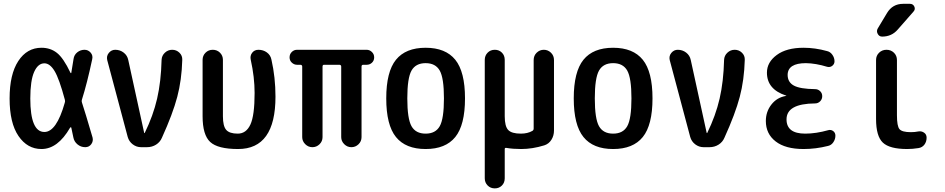

<svg xmlns="http://www.w3.org/2000/svg" viewBox="-20 -785 5040 1024"><path d="M216.8 -447.3Q182.6 -447.3 162.1 -401.4Q141.6 -355.5 141.6 -259.8Q141.6 -81.1 216.8 -81.1Q281.2 -81.1 325.2 -236.3Q328.1 -243.2 326.2 -252Q295.9 -365.2 271 -406.2Q246.1 -447.3 216.8 -447.3ZM201.2 9.8Q126 9.8 78.6 -59.6Q31.2 -128.9 31.2 -259.8Q31.2 -388.7 77.6 -459.5Q124 -530.3 201.2 -530.3Q249 -530.3 283.7 -502.9Q318.4 -475.6 355.5 -397.5Q356.4 -395.5 358.4 -395Q360.4 -394.5 360.4 -397.5Q367.2 -435.5 372.1 -469.7Q375 -492.2 392.1 -505.9Q409.2 -519.5 430.7 -519.5Q450.2 -519.5 463.4 -504.4Q476.6 -489.3 471.7 -468.8Q444.3 -339.8 417 -253.9Q414.1 -246.1 417 -238.3Q433.6 -188.5 473.6 -51.8Q478.5 -32.2 466.8 -16.1Q455.1 0 434.6 0Q411.1 0 393.1 -15.1Q375 -30.3 371.1 -52.7Q362.3 -93.8 360.4 -103.5Q358.4 -109.4 353.5 -103.5Q288.1 9.8 201.2 9.8Z M661.1 -54.7 551.8 -464.8Q546.9 -486.3 560.5 -502.9Q574.2 -519.5 594.7 -519.5Q620.1 -519.5 639.6 -504.4Q659.2 -489.3 664.1 -464.8L749 -76.2Q749 -75.2 750 -75.2Q752 -75.2 752 -76.2Q796.9 -168 817.9 -258.8Q838.9 -349.6 841.8 -465.8Q842.8 -488.3 859.4 -503.9Q876 -519.5 898.4 -519.5Q920.9 -519.5 937 -503.9Q953.1 -488.3 952.1 -465.8Q949.2 -358.4 925.3 -268.1Q901.4 -177.7 843.8 -50.8Q834 -27.3 812.5 -13.7Q791 0 763.7 0H732.4Q708 0 688 -15.1Q668 -30.3 661.1 -54.7Z M1250 9.8Q1141.6 9.8 1101.1 -27.8Q1060.5 -65.4 1060.5 -165V-465.8Q1060.5 -488.3 1076.2 -503.9Q1091.8 -519.5 1114.7 -519.5Q1137.7 -519.5 1153.3 -503.9Q1168.9 -488.3 1168.9 -465.8V-165Q1168.9 -112.3 1186.5 -92.3Q1204.1 -72.3 1248 -72.3Q1293 -72.3 1315.4 -120.6Q1337.9 -168.9 1337.9 -289.1Q1337.9 -373 1317.4 -465.8Q1312.5 -487.3 1324.7 -503.4Q1336.9 -519.5 1358.4 -519.5Q1383.8 -519.5 1403.3 -505.4Q1422.9 -491.2 1427.7 -466.8Q1449.2 -372.1 1449.2 -269.5Q1449.2 9.8 1250 9.8Z M1564.5 -439.5Q1548.8 -439.5 1536.6 -450.7Q1524.4 -461.9 1524.4 -479Q1524.4 -496.1 1536.1 -507.8Q1547.9 -519.5 1564.5 -519.5H1935.5Q1951.2 -519.5 1963.4 -507.8Q1975.6 -496.1 1975.6 -479Q1975.6 -461.9 1963.9 -450.7Q1952.1 -439.5 1935.5 -439.5H1917Q1908.2 -439.5 1908.2 -429.7V-53.7Q1908.2 -31.2 1892.1 -15.6Q1876 0 1854 0Q1832 0 1815.9 -16.1Q1799.8 -32.2 1799.8 -53.7V-429.7Q1799.8 -438.5 1791 -439.5H1708Q1700.2 -439.5 1700.2 -429.7V-53.7Q1700.2 -31.2 1684.1 -15.6Q1668 0 1646 0Q1624 0 1607.9 -16.1Q1591.8 -32.2 1591.8 -53.7V-429.7Q1591.8 -438.5 1583 -439.5Z M2325.2 -408.7Q2302.7 -448.2 2250 -448.2Q2197.3 -448.2 2174.8 -408.7Q2152.3 -369.1 2152.3 -260.3Q2152.3 -151.4 2174.8 -111.8Q2197.3 -72.3 2250 -72.3Q2302.7 -72.3 2325.2 -111.8Q2347.7 -151.4 2347.7 -260.3Q2347.7 -369.1 2325.2 -408.7ZM2408.2 -54.2Q2356.4 9.8 2250 9.8Q2143.6 9.8 2091.8 -54.2Q2040 -118.2 2040 -260.3Q2040 -402.3 2091.8 -466.3Q2143.6 -530.3 2250 -530.3Q2356.4 -530.3 2408.2 -466.3Q2460 -402.3 2460 -260.3Q2460 -118.2 2408.2 -54.2Z M2619.1 219.7Q2595.7 219.7 2580.6 204.1Q2565.4 188.5 2565.4 166V-465.8Q2565.4 -488.3 2580.6 -503.9Q2595.7 -519.5 2619.1 -519.5Q2641.6 -519.5 2656.7 -504.4Q2671.9 -489.3 2671.9 -465.8V-165Q2671.9 -111.3 2690.4 -91.8Q2709 -72.3 2757.8 -72.3Q2793.9 -72.3 2819.3 -86.9Q2826.2 -90.8 2826.2 -99.6V-464.8Q2826.2 -488.3 2842.3 -503.9Q2858.4 -519.5 2880.4 -519.5Q2902.3 -519.5 2918.5 -503.9Q2934.6 -488.3 2934.6 -464.8V-88.9Q2934.6 -61.5 2920.9 -39.6Q2907.2 -17.6 2882.8 -9.8Q2819.3 9.8 2759.8 9.8Q2714.8 9.8 2681.6 3.9Q2671.9 2 2671.9 9.8V166Q2671.9 189.5 2656.7 204.6Q2641.6 219.7 2619.1 219.7Z M3325.2 -408.7Q3302.7 -448.2 3250 -448.2Q3197.3 -448.2 3174.8 -408.7Q3152.3 -369.1 3152.3 -260.3Q3152.3 -151.4 3174.8 -111.8Q3197.3 -72.3 3250 -72.3Q3302.7 -72.3 3325.2 -111.8Q3347.7 -151.4 3347.7 -260.3Q3347.7 -369.1 3325.2 -408.7ZM3408.2 -54.2Q3356.4 9.8 3250 9.8Q3143.6 9.8 3091.8 -54.2Q3040 -118.2 3040 -260.3Q3040 -402.3 3091.8 -466.3Q3143.6 -530.3 3250 -530.3Q3356.4 -530.3 3408.2 -466.3Q3460 -402.3 3460 -260.3Q3460 -118.2 3408.2 -54.2Z M3661.1 -54.7 3551.8 -464.8Q3546.9 -486.3 3560.5 -502.9Q3574.2 -519.5 3594.7 -519.5Q3620.1 -519.5 3639.6 -504.4Q3659.2 -489.3 3664.1 -464.8L3749 -76.2Q3749 -75.2 3750 -75.2Q3752 -75.2 3752 -76.2Q3796.9 -168 3817.9 -258.8Q3838.9 -349.6 3841.8 -465.8Q3842.8 -488.3 3859.4 -503.9Q3876 -519.5 3898.4 -519.5Q3920.9 -519.5 3937 -503.9Q3953.1 -488.3 3952.1 -465.8Q3949.2 -358.4 3925.3 -268.1Q3901.4 -177.7 3843.8 -50.8Q3834 -27.3 3812.5 -13.7Q3791 0 3763.7 0H3732.4Q3708 0 3688 -15.1Q3668 -30.3 3661.1 -54.7Z M4171.9 -273.4Q4173.8 -273.4 4173.8 -274.4Q4173.8 -275.4 4171.9 -275.4Q4070.3 -308.6 4070.3 -397.5Q4070.3 -453.1 4122.6 -491.7Q4174.8 -530.3 4265.6 -530.3Q4327.1 -530.3 4390.6 -512.7Q4408.2 -508.8 4419.4 -492.7Q4430.7 -476.6 4430.7 -458Q4430.7 -443.4 4418.9 -434.1Q4407.2 -424.8 4391.6 -428.7Q4331.1 -447.3 4278.3 -448.2Q4181.6 -448.2 4180.7 -385.7Q4180.7 -346.7 4213.9 -328.6Q4247.1 -310.5 4327.1 -309.6Q4342.8 -309.6 4354 -298.8Q4365.2 -288.1 4365.2 -272Q4365.2 -255.9 4354 -244.6Q4342.8 -233.4 4327.1 -233.4Q4174.8 -232.4 4174.8 -148.4Q4174.8 -72.3 4274.4 -72.3Q4332 -72.3 4397.5 -90.8Q4412.1 -94.7 4423.8 -85.9Q4435.5 -77.1 4435.5 -61.5Q4435.5 -43 4424.8 -26.9Q4414.1 -10.7 4396.5 -6.8Q4331.1 9.8 4265.6 9.8Q4168.9 9.8 4116.7 -30.8Q4064.5 -71.3 4064.5 -139.6Q4064.5 -189.5 4094.2 -227.5Q4124 -265.6 4171.9 -273.4Z M4818.4 9.8Q4724.6 9.8 4688.5 -24.4Q4652.3 -58.6 4652.3 -150.4V-464.8Q4652.3 -488.3 4668.5 -503.9Q4684.6 -519.5 4708 -519.5Q4731.4 -519.5 4747.6 -503.9Q4763.7 -488.3 4763.7 -464.8V-169.9Q4763.7 -112.3 4777.3 -96.2Q4791 -80.1 4837.9 -80.1Q4859.4 -80.1 4877.9 -84Q4894.5 -86.9 4908.2 -77.6Q4921.9 -68.4 4921.9 -50.8Q4921.9 -29.3 4910.2 -13.7Q4898.4 2 4877.9 4.9Q4846.7 9.8 4818.4 9.8ZM4684.6 -589.8Q4668.9 -589.8 4661.1 -604.5Q4653.3 -619.1 4661.1 -632.8L4710.9 -715.8Q4740.2 -764.6 4796.9 -764.6H4833Q4849.6 -764.6 4856.4 -750Q4863.3 -735.4 4851.6 -722.7L4767.6 -627Q4735.4 -589.8 4684.6 -589.8Z"/></svg>

Font: Rounded Mgen+ 1mn medium
Style: Regular
Weight: 500
Designer: [Source Han Sans]
Ryoko NISHIZUKA  (kana & ideographs); Paul D. Hunt (Latin, Greek & Cyrillic); Wenlong ZHANG  (bopomofo
Version: Version 1.059.20150602